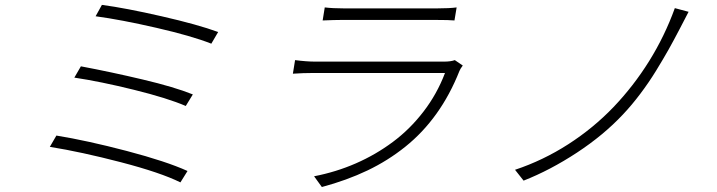

<svg xmlns="http://www.w3.org/2000/svg" viewBox="-20 -729 2908 779"><path d="M393.5 -709.2Q489.7 -696.4 636.4 -662.8Q783 -629.3 865.1 -599.1L837.4 -551.8Q758.2 -583.1 614.7 -616.1Q471.2 -649.1 367.9 -663ZM308.2 -459.9Q430.8 -436.8 559.1 -406.4Q687.5 -376.1 762.4 -345.9L733.7 -299Q659.8 -331 523.3 -364.7Q386.7 -398.4 281.6 -414.1ZM208.8 -179Q333.5 -158.7 494.3 -116.5Q655.2 -74.2 740.8 -35.2L712 11Q631.7 -28.8 470.9 -70.7Q310 -112.6 182.2 -133.2Z M1825.3 -485.1 1857.6 -463.1Q1846.9 -448.9 1844.1 -441.1Q1805.8 -344.5 1750.9 -267.8Q1696 -191.1 1625 -134.1Q1554 -77.1 1470.7 -37.3Q1387.4 2.5 1285.9 29.8L1254.3 -13.8Q1343 -30.9 1423.7 -66.1Q1504.3 -101.2 1573.9 -153.1Q1643.5 -204.9 1698.3 -276.3Q1753.2 -347.7 1785.5 -432.9H1251.8Q1209.9 -432.9 1168.3 -430L1177.2 -485.1Q1223.7 -479 1259.2 -479H1781.2Q1808.9 -479 1825.3 -485.1ZM1289.1 -646 1297.6 -698.9Q1329.9 -695 1373.9 -695H1755Q1802.9 -695 1832.7 -698.9L1823.9 -646Q1803.3 -648.1 1747.2 -648.1H1366.1Q1337.4 -648.1 1289.1 -646Z M2773.8 -681.1Q2770.6 -675.1 2736.9 -610.1Q2713.4 -565 2692.5 -527.7Q2671.5 -490.4 2641.9 -442.1Q2612.2 -393.8 2577.9 -348.4Q2543.7 -302.9 2507.8 -264.9Q2429 -180.8 2320.8 -109.7Q2212.7 -38.7 2104.4 3.9L2069.6 -40.1Q2183.6 -78.1 2285.7 -143.8Q2387.8 -209.5 2469.3 -294.7Q2550.8 -380 2614 -481.5Q2677.2 -583.1 2718 -696Z"/></svg>

Font: Karasuma Gothic
Style: Light Italic
Weight: 300
Italic angle: 9.39998°
Designer: Rasmus Andersson / Ryoko Nishizuka
Foundry: rsms
Version: Version 1.00